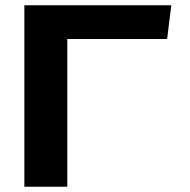

<svg xmlns="http://www.w3.org/2000/svg" viewBox="-20 -713 725 733"><path d="M73 0V-693H634L618 -564H237V0Z"/></svg>

Font: Fix15 Mono
Style: Bold
Weight: 700
Designer: Carrois Corporate & Edenspiekermann AG
Foundry: Carrois Corporate GbR & Edenspiekermann AG
Version: Version 3.206